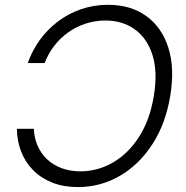

<svg xmlns="http://www.w3.org/2000/svg" viewBox="-20 -757 762 787"><path d="M298.8 9.8Q240.2 9.8 194.1 -8.5Q147.9 -26.9 115.7 -59.6Q83.5 -92.3 66.7 -135.7Q49.8 -179.2 49.3 -229H118.7Q120.1 -191.9 134 -159.9Q147.9 -127.9 172.6 -104.5Q197.3 -81.1 231.9 -67.9Q266.6 -54.7 309.6 -54.7Q379.4 -54.7 441.9 -90.3Q504.4 -126 549.3 -195.1Q594.2 -264.2 610.4 -363.3Q627 -462.4 605 -531.5Q583 -600.6 532.5 -636.7Q481.9 -672.9 412.1 -672.9Q369.1 -672.9 330.1 -659.9Q291 -647 258.3 -623.3Q225.6 -599.6 201.4 -567.9Q177.2 -536.1 163.1 -498.5H93.8Q111.3 -548.8 142.6 -592.3Q173.8 -635.7 216.8 -668.5Q259.8 -701.2 312 -719.2Q364.3 -737.3 422.9 -737.3Q515.6 -737.3 579.6 -691.2Q643.6 -645 670.2 -561Q696.8 -477.1 677.7 -363.3Q659.2 -250 604.7 -166Q550.3 -82 471.2 -36.1Q392.1 9.8 298.8 9.8Z"/></svg>

Font: Inter 17pt Light
Style: Italic
Weight: 300
Italic angle: -9.3988°
Version: Version 4.001;git-66647c0bb